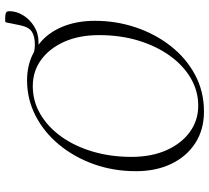

<svg xmlns="http://www.w3.org/2000/svg" viewBox="-53 -741 804 738"><g transform="rotate(-90 349.0 -372.0)"><path d="M289 10Q220 10 168.5 -23Q117 -56 88.5 -115Q60 -174 60 -251Q60 -338 87 -413.5Q114 -489 162 -547Q210 -605 273.5 -637.5Q337 -670 409 -670Q471 -670 519 -643Q533 -640 546 -640Q578 -640 596 -651.5Q614 -663 621 -697L632 -751L635 -754H652Q663 -754 669 -751Q675 -748 675 -738Q675 -711 659.5 -685.5Q644 -660 617 -643Q590 -626 556 -626Q551 -626 546 -626Q590 -593 614 -537Q638 -481 638 -409Q638 -328 613 -253Q588 -178 541.5 -118.5Q495 -59 431 -24.5Q367 10 289 10ZM312 -12Q367 -12 416 -40Q465 -68 502.5 -119.5Q540 -171 561.5 -240.5Q583 -310 583 -393Q583 -470 557.5 -527Q532 -584 488 -616Q444 -648 387 -648Q329 -648 279.5 -619Q230 -590 193 -538.5Q156 -487 135.5 -418Q115 -349 115 -269Q115 -192 140.5 -134.5Q166 -77 210.5 -44.5Q255 -12 312 -12Z"/></g></svg>

Font: Spectral ExtraLight
Style: Italic
Weight: 275
Italic angle: -10°
Designer: Jean-Baptiste Levee
Foundry: Production Type
Version: Version 2.001